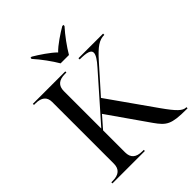

<svg xmlns="http://www.w3.org/2000/svg" viewBox="-253 -1075 1218 1218"><g transform="rotate(-45 356.0 -465.5)"><path d="M344 -771H419C445 -816 490 -878 529 -921V-931H519C481 -909 411 -863 382 -831C351 -863 282 -909 244 -931H234V-921C273 -878 318 -816 344 -771ZM38 0H329V-10H316C261 -10 234 -34 234 -82V-280L303 -359L491 -90C542 -18 567 0 701 0H712V-10H710C679 -10 651 -37 590 -123L370 -435L524 -608C588 -680 623 -703 668 -703V-714H447V-703C511 -703 541 -694 541 -670C541 -651 524 -624 489 -585L234 -296V-632C234 -680 261 -704 316 -704H329V-714H38V-704H51C105 -704 133 -681 133 -636V-82C133 -34 105 -10 51 -10H38Z"/></g></svg>

Font: Noto Serif Display
Style: Regular
Weight: 400
Designer: Monotype Design Team
Foundry: Monotype Imaging Inc.
Version: Version 2.009